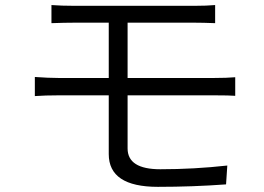

<svg xmlns="http://www.w3.org/2000/svg" viewBox="-20 -725 1040 756"><path d="M827.1 -349.6H482.4V-140.6Q482.4 -58.6 611.3 -58.6Q744.1 -58.6 875 -73.2L870.1 1Q738.3 10.7 601.6 10.7Q408.2 10.7 408.2 -118.2V-349.6H209Q158.2 -349.6 117.2 -346.7V-421.9Q171.9 -418 209 -418H408.2V-635.7H272.5Q235.4 -635.7 182.6 -633.8V-705.1Q222.7 -702.1 272.5 -702.1H746.1Q793 -702.1 827.1 -705.1V-633.8Q778.3 -635.7 746.1 -635.7H482.4V-418H825.2Q873 -418 906.2 -420.9V-347.7Q883.8 -349.6 827.1 -349.6Z"/></svg>

Font: GenEi Gothic M SemiLight
Style: Regular
Weight: 350
Designer: o_tamon (Modified); [Source Han Sans]
Ryoko NISHIZUKA  (kana & ideographs); Paul D. Hunt (Latin, Greek & Cyrillic); Wenl
Version: Version 1.1a;Original Version 1.004